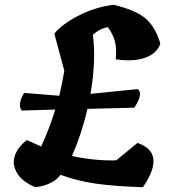

<svg xmlns="http://www.w3.org/2000/svg" viewBox="-20 -786 730 806"><path d="M250 -489 208 -645Q240 -684 309 -720Q378 -756 457 -766Q556 -742 595.5 -704.5Q635 -667 653 -603Q639 -561 589 -543.5Q539 -526 466 -537Q470 -583 462.5 -612Q455 -641 433 -672Q398 -666 370 -640Q384 -531 360 -392L558 -412Q583 -394 544 -334L347 -329Q324 -227 282 -131Q382 -110 468 -113L557 -186Q679 -145 580 0Q464 -4 386.5 -14.5Q309 -25 234 -52Q202 -9 128 0Q72 -24 51 -60.5Q30 -97 42.5 -133Q55 -169 93 -198L153 -171Q190 -253 212 -326L71 -322Q52 -346 81 -396L229 -384Q241 -435 250 -489Z"/></svg>

Font: Tillana
Style: Bold
Weight: 700
Designer: Lipi Raval (Devanagari, Latin), Jonny Pinhorn (Latin)
Foundry: Indian Type Foundry
Version: Version 2.002;PS 1.0;hotconv 1.0.79;makeotf.lib2.5.61930; tt